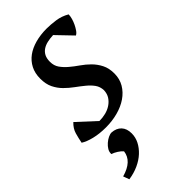

<svg xmlns="http://www.w3.org/2000/svg" viewBox="-240 -575 899 899"><g transform="rotate(-45 209.0 -125.5)"><path d="M255 -118Q254 -142 241.5 -159.5Q229 -177 209.5 -193Q190 -209 168 -225Q146 -241 126.5 -260.5Q107 -280 94.5 -305.5Q82 -331 82 -367Q82 -403 96 -430Q110 -457 134.5 -475Q159 -493 193.5 -502.5Q228 -512 269 -512Q295 -512 327.5 -507.5Q360 -503 389 -486Q389 -475 385 -460.5Q381 -446 374.5 -432.5Q368 -419 360 -407.5Q352 -396 343 -392L269 -469Q248 -468 230 -464Q212 -460 198.5 -451Q185 -442 177.5 -427.5Q170 -413 170 -391Q170 -365 183 -346.5Q196 -328 215.5 -311.5Q235 -295 257.5 -279.5Q280 -264 299.5 -244.5Q319 -225 332 -199.5Q345 -174 345 -139Q345 -103 328.5 -75Q312 -47 283.5 -27.5Q255 -8 217.5 2Q180 12 138 12Q96 12 61.5 3.5Q27 -5 7 -18Q12 -44 19 -68.5Q26 -93 48 -114L138 -31Q159 -31 179.5 -36Q200 -41 216.5 -52Q233 -63 243.5 -79Q254 -95 255 -118ZM33 231Q112 209 119 151Q111 141 96 131.5Q81 122 68 118Q67 104 74.5 91.5Q82 79 93.5 69Q105 59 117.5 53Q130 47 140 47Q170 49 187 67Q204 85 204 117Q204 143 192 166.5Q180 190 159 209.5Q138 229 108.5 242.5Q79 256 44 261Z"/></g></svg>

Font: PTSerifItalic
Style: Italic
Weight: 400
Italic angle: -12°
Designer: A.Korolkova, O.Umpeleva, V.Yefimov
Foundry: ParaType Ltd
Version: Version 1.000W OFL